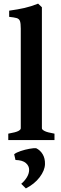

<svg xmlns="http://www.w3.org/2000/svg" viewBox="-20 -777 340 1065"><path d="M25.9 0V-35.6Q67.9 -43 81.5 -50.3Q95.2 -57.6 95.2 -65.4V-618.2Q95.2 -647.9 90.6 -660.4Q85.9 -672.9 72 -676.8Q58.1 -680.7 30.8 -683.6V-717.8Q79.6 -724.6 116.2 -732.9Q152.8 -741.2 191.4 -756.8L212.4 -736.8V-65.4Q212.4 -58.1 227.3 -50.3Q242.2 -42.5 282.2 -35.6V0ZM123.5 268.1 97.7 242.7Q116.2 227.1 128.7 207Q141.1 187 141.6 166Q142.1 143.6 123.5 127.4Q105 111.3 65.9 110.4L58.6 78.6Q70.3 68.8 94.5 60.8Q118.7 52.7 143.3 48.3Q168 43.9 180.2 44.9Q203.6 56.2 217 79.1Q230.5 102.1 229.5 133.8Q228.5 168.5 200 206.1Q171.4 243.7 123.5 268.1Z"/></svg>

Font: David Libre
Style: Bold
Weight: 700
Designer: Ismar David, J. Victor Gaultney, Annie Olsen and Meir Sadan
Foundry: Monotype Imaging Inc. & SIL International
Version: Version 1.100; ttfautohint (v1.8.4.7-5d5b)